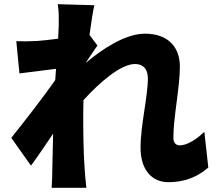

<svg xmlns="http://www.w3.org/2000/svg" viewBox="-20 -840 1040 918"><path d="M261 -722 258 -655C220 -650 184 -646 157 -644C115 -642 90 -642 58 -643L73 -489L248 -511L244 -457C184 -371 90 -251 34 -181L128 -48C156 -85 196 -145 234 -201L230 -25C230 -9 229 32 227 58H393C390 33 386 -10 385 -28C378 -124 378 -222 378 -298L379 -361C456 -446 557 -534 626 -534C664 -534 687 -510 687 -466C687 -378 652 -241 652 -134C652 -29 705 31 785 31C874 31 933 -2 976 -39L957 -210C915 -169 871 -145 840 -145C821 -145 809 -158 809 -180C809 -285 840 -418 840 -523C840 -609 789 -679 673 -679C579 -679 470 -606 392 -541V-543C410 -569 433 -605 446 -622L408 -673C416 -733 424 -784 431 -815L256 -820C262 -786 261 -754 261 -722Z"/></svg>

Font: Noto Sans CJK HK Black
Style: Regular
Weight: 900
Designer: Ryoko NISHIZUKA 西塚涼子 (kana, bopomofo & ideographs); Paul D. Hunt (Latin, Greek & Cyrillic); Sandoll Communications 산돌커뮤니
Foundry: Adobe
Version: Version 2.004;hotconv 1.0.118;makeotfexe 2.5.65603